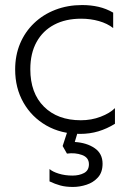

<svg xmlns="http://www.w3.org/2000/svg" viewBox="-20 -515 515 760"><path d="M297 15Q221.5 15 163.5 -18.2Q105.5 -51.5 72.8 -109Q40 -166.5 40 -240Q40 -296 59.5 -342.5Q79 -389 114.8 -423.2Q150.5 -457.5 199 -476.2Q247.5 -495 305 -495Q339.5 -495 370 -488Q400.5 -481 428 -465V-404Q405 -422 371.8 -431.5Q338.5 -441 301 -441Q239.5 -441 194.5 -417.2Q149.5 -393.5 124.8 -348.8Q100 -304 100 -241Q100 -146.5 154 -92.8Q208 -39 300 -39Q342 -39 378.5 -53Q415 -67 435 -87V-25Q403.5 -5.5 369.5 4.8Q335.5 15 297 15ZM269 225Q240 225 219 219.2Q198 213.5 176 203V154Q187.5 164.5 212.2 172.2Q237 180 267 180Q293.5 180 312.8 169.8Q332 159.5 332 135Q332 108.5 304.8 98.5Q277.5 88.5 245 93L228 63L255 -20H296L276 47Q323.5 50 354.8 71.5Q386 93 386 133Q386 167 367.8 187.2Q349.5 207.5 322.5 216.2Q295.5 225 269 225Z"/></svg>

Font: Geologica-Sharp
Style: Regular
Weight: 100
Designer: Sindre Bremnes, Frode Helland
Foundry: Monokrom Skriftforlag AS
Version: Version 1.010;gftools[0.9.28]